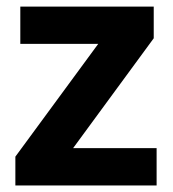

<svg xmlns="http://www.w3.org/2000/svg" viewBox="-20 -566 528 586"><path d="M458 -113.8H203.1L449.2 -449.2V-545.9H42V-432.1H279.8L26.9 -87.9V0H458Z"/></svg>

Font: Sahel
Style: Bold
Weight: 700
Foundry: Saber Rastikerdar (saber.rastikerdar@gmail.com)
Version: Version 3.4.0